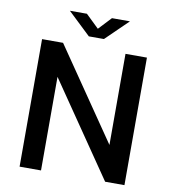

<svg xmlns="http://www.w3.org/2000/svg" viewBox="-96 -989 962 1072"><g transform="rotate(10 385.0 -453.0)"><path d="M560.5 -723H682V0H572.5L209 -530.5V0H87.5V-723H206.5L560.5 -206.5ZM342 -783.5 213 -906H309.5L384 -834L451.5 -906H553.5L427.5 -783.5Z"/></g></svg>

Font: Public Sans SemiBold
Style: Regular
Weight: 600
Designer: The Public Sans Project Authors: Dan O. Williams and USWDS (Libre Franklin designed by Pablo Impallari and Rodrigo Fuenz
Version: Version 1.007